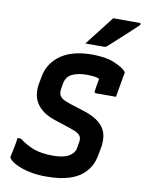

<svg xmlns="http://www.w3.org/2000/svg" viewBox="-102 -1017 834 1106"><g transform="rotate(10 315.0 -463.5)"><path d="M385 -719Q465 -719 513.5 -699Q562 -679 583 -658Q587 -654 588 -650Q589 -646 587 -641Q584 -621 579.5 -597.5Q575 -574 571 -550Q567 -526 563 -503Q534 -503 504 -503Q474 -503 445 -503Q440 -503 438 -506Q436 -509 437 -514Q438 -524 440 -534Q442 -544 443.5 -555Q445 -566 447.5 -578.5Q450 -591 453 -607L479 -575Q456 -588 434 -593.5Q412 -599 377 -599Q349 -599 327 -594.5Q305 -590 288.5 -581.5Q272 -573 262.5 -559Q253 -545 249 -525L245 -501Q241 -481 244 -465.5Q247 -450 262 -439Q277 -428 311 -417L399 -389Q442 -375 470 -356Q498 -337 513 -314Q528 -291 531.5 -263Q535 -235 530 -203L521 -155Q511 -97 476 -57.5Q441 -18 385 0.5Q329 19 252 19Q198 20 152 10.5Q106 1 74 -14.5Q42 -30 28 -47Q26 -50 25.5 -52.5Q25 -55 25 -60Q30 -82 34 -101.5Q38 -121 41 -138.5Q44 -156 46 -171H65Q105 -140 150.5 -123Q196 -106 264 -106Q325 -106 356.5 -124.5Q388 -143 393 -171L399 -205Q403 -224 398.5 -237Q394 -250 378.5 -260Q363 -270 331 -280L243 -309Q197 -324 169.5 -345Q142 -366 128 -391Q114 -416 111 -443Q108 -470 112 -495L121 -544Q129 -587 151.5 -619.5Q174 -652 208 -674.5Q242 -697 287 -708Q332 -719 385 -719ZM469 -946Q507 -946 528.5 -946Q550 -946 570.5 -946Q591 -946 623 -946Q629 -946 630 -941.5Q631 -937 626 -932Q604 -911 586.5 -895Q569 -879 552.5 -863.5Q536 -848 514.5 -829Q493 -810 462 -781Q460 -779 455.5 -777Q451 -775 445 -775Q423 -775 405 -775Q387 -775 370 -775Q353 -775 336 -775Q360 -806 381 -833Q402 -860 424 -888Q446 -916 469 -946Z"/></g></svg>

Font: RecMonoLinear Nerd Font Mono
Style: Bold Italic
Weight: 700
Italic angle: -10°
Monospace: yes
Version: Version 1.085; ttfautohint (v1.8.4.7-5d5b);Nerd Fonts 3.2.1